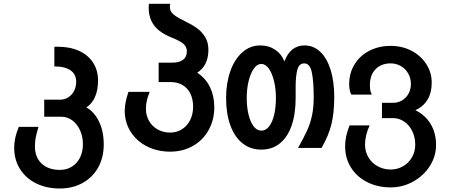

<svg xmlns="http://www.w3.org/2000/svg" viewBox="-20 -804 2440 1042"><path d="M57 -2Q57 -56.5 82 -115.5H189Q177.5 -77.5 173.5 -55.8Q169.5 -34 169.5 -10Q169.5 49.5 206 83.8Q242.5 118 305 118Q341.5 118 370 100.5Q398.5 83 414.2 51.2Q430 19.5 430 -21.5Q430 -62.5 414.5 -96.8Q399 -131 372.2 -150.8Q345.5 -170.5 312.5 -170.5H220V-263H305.5Q330.5 -263 350.8 -276Q371 -289 382.2 -311.2Q393.5 -333.5 393.5 -360.5Q393.5 -400.5 363.2 -422Q333 -443.5 275 -443.5V-550Q281 -550.5 292.5 -550.5Q359.5 -550.5 409 -528Q458.5 -505.5 485.2 -464Q512 -422.5 512 -367.5Q512 -314.5 495.5 -277.5Q479 -240.5 448.5 -221Q491.5 -197.5 517.2 -144.5Q543 -91.5 543 -20Q543 50.5 512.8 104.8Q482.5 159 428.2 189Q374 219 304.5 219Q232.5 219 176.2 191.2Q120 163.5 88.5 113.2Q57 63 57 -2Z M657 -202.5Q657 -226 661.8 -249.8Q666.5 -273.5 677 -305.5H792.5Q781.5 -279.5 776.8 -258Q772 -236.5 772 -213.5Q772 -177 789 -147.5Q806 -118 836 -101.2Q866 -84.5 903.5 -84.5Q939 -84.5 967.5 -102.5Q996 -120.5 1012 -152.5Q1028 -184.5 1028 -224.5Q1028 -265.5 1013.2 -295.8Q998.5 -326 971.2 -342.2Q944 -358.5 907.5 -358.5H841V-464H914.5Q953.5 -464 973.8 -479.8Q994 -495.5 994 -524.5Q994 -541.5 986 -554Q978 -566.5 960 -577.2Q942 -588 910 -601Q847 -626 817 -665.2Q787 -704.5 787 -762.5Q787 -768.5 788 -783.5H903.5Q902 -775.5 902 -767.5Q902 -751.5 909.2 -739.8Q916.5 -728 933.5 -716.5Q950.5 -705 982.5 -689.5Q1021 -671 1048 -651.8Q1075 -632.5 1093 -603.5Q1111 -574.5 1111 -534Q1111 -448.5 1050.5 -409.5Q1096.5 -379 1119.8 -330.8Q1143 -282.5 1143 -222.5Q1143 -153.5 1112.2 -98.2Q1081.5 -43 1027 -12Q972.5 19 903.5 19Q833.5 19 777.2 -9.8Q721 -38.5 689 -89Q657 -139.5 657 -202.5Z M1207 -272.5Q1207 -352 1229.8 -417Q1252.5 -482 1294.8 -519.8Q1337 -557.5 1393 -557.5Q1438 -557.5 1472.8 -534.5Q1507.5 -511.5 1523.5 -470.5Q1539.5 -514 1567.2 -535.8Q1595 -557.5 1632 -557.5Q1682 -557.5 1718.5 -522.5Q1755 -487.5 1774.5 -424.2Q1794 -361 1794 -277Q1794 -194 1779.2 -131.8Q1764.5 -69.5 1725 -1H1597.5Q1629.5 -58 1647 -96.5Q1664.5 -135 1673.5 -178Q1682.5 -221 1682.5 -277Q1682.5 -363 1672.2 -411.5Q1662 -460 1631.5 -460Q1602.5 -460 1593.5 -425Q1584.5 -390 1584.5 -332.5V-272.5Q1584.5 -186 1562.8 -123Q1541 -60 1499 -26Q1457 8 1398 8Q1339.5 8 1296.5 -26Q1253.5 -60 1230.2 -123.5Q1207 -187 1207 -272.5ZM1477.5 -272.5Q1477.5 -321.5 1467.2 -364Q1457 -406.5 1438.8 -431.8Q1420.5 -457 1398 -457Q1375.5 -457 1357.5 -431.5Q1339.5 -406 1329.2 -363.8Q1319 -321.5 1319 -272.5Q1319 -223 1328.8 -182.5Q1338.5 -142 1356.5 -118.5Q1374.5 -95 1398.5 -95Q1423.5 -95 1441.5 -119.2Q1459.5 -143.5 1468.5 -184Q1477.5 -224.5 1477.5 -272.5Z M1853 -10Q1853 -37.5 1858.8 -64.8Q1864.5 -92 1877 -123.5H1986Q1974 -98 1967.5 -70.8Q1961 -43.5 1961 -20Q1961 19 1979.5 50Q1998 81 2030 98.5Q2062 116 2100.5 116Q2136.5 116 2167 98.5Q2197.5 81 2215.5 50.2Q2233.5 19.5 2233.5 -19Q2233.5 -59 2217.5 -92Q2201.5 -125 2173.8 -144Q2146 -163 2112.5 -163H2053V-246H2112.5Q2140 -246 2162.2 -259.2Q2184.5 -272.5 2197.2 -295.8Q2210 -319 2210 -348Q2210 -380 2195.2 -405.5Q2180.5 -431 2155.5 -445.5Q2130.5 -460 2100.5 -460Q2048.5 -460 2018 -428.2Q1987.5 -396.5 1987.5 -343Q1987.5 -324 1989.5 -314Q1991.5 -304 1998 -290.5H1886.5Q1875 -313.5 1875 -346.5Q1875 -407 1903.8 -454.2Q1932.5 -501.5 1984 -528.2Q2035.5 -555 2100.5 -555Q2162.5 -555 2213.2 -528.5Q2264 -502 2293.5 -456.2Q2323 -410.5 2323 -355Q2323 -300.5 2299.5 -262.2Q2276 -224 2234 -206Q2289 -179 2317.8 -130Q2346.5 -81 2346.5 -17Q2346.5 44 2312.8 97Q2279 150 2222.2 181.5Q2165.5 213 2100.5 213Q2029.5 213 1973 184.5Q1916.5 156 1884.8 105.2Q1853 54.5 1853 -10Z"/></svg>

Font: JuliaMono SemiBold
Style: Regular
Weight: 600
Monospace: yes
Designer: cormullion
Foundry: corm
Version: Version 0.055; ttfautohint (v1.8.4)